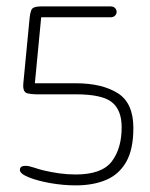

<svg xmlns="http://www.w3.org/2000/svg" viewBox="-20 -554 464 594"><path d="M214.4 19.5Q175.8 19.5 135.7 12.5Q95.7 5.4 68.6 -5.6Q41.5 -16.6 41.5 -28.3Q41.5 -41 59.1 -41Q68.8 -41 85.4 -35.4Q102.1 -29.8 116.7 -26.4Q137.2 -21.5 162.6 -17.8Q188 -14.2 214.4 -14.2Q294.9 -14.2 325.7 -54.4Q356.4 -94.7 356.4 -160.2Q356.4 -213.9 325.9 -238Q295.4 -262.2 214.4 -262.2H92.3Q78.6 -262.2 65.2 -265.1Q51.8 -268.1 51.8 -289.1Q51.8 -293.9 52.2 -296.4L71.8 -500Q72.8 -511.7 76.9 -522.9Q81.1 -534.2 107.4 -534.2H321.3Q331.1 -534.2 335.9 -529.1Q340.8 -523.9 340.8 -517.1Q340.8 -510.7 335.9 -505.6Q331.1 -500.5 321.3 -500.5H107.4L87.9 -296.4H214.4Q294.9 -296.4 343.8 -266.1Q392.6 -235.8 392.6 -158.2Q392.6 -91.8 370.4 -53Q348.1 -14.2 308.1 2.7Q268.1 19.5 214.4 19.5Z"/></svg>

Font: Gruppo
Style: Regular
Weight: 400
Designer: Vernon Adams
Foundry: Vernon Adams
Version: Version 1.001; ttfautohint (v1.8.4.7-5d5b);gftools[0.9.28]